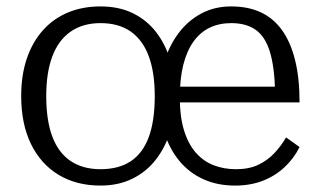

<svg xmlns="http://www.w3.org/2000/svg" viewBox="-20 -567 997 598"><path d="M540 -263Q540 -204 553 -161.5Q566 -119 589.5 -92Q613 -65 645 -52.5Q677 -40 715 -40Q756 -40 785 -54Q814 -68 835 -90.5Q856 -113 871 -139L913 -109Q895 -73 866 -46Q837 -19 798.5 -4Q760 11 712 11Q657 11 613 -9Q569 -29 538.5 -66Q508 -103 492 -153.5Q476 -204 476 -264Q476 -324 492 -375.5Q508 -427 537.5 -465.5Q567 -504 608 -525.5Q649 -547 700 -547Q753 -547 792.5 -528.5Q832 -510 858.5 -473Q885 -436 899 -380Q913 -324 913 -248H516L515 -297H859L837 -279Q835 -359 820.5 -406Q806 -453 776.5 -474Q747 -495 700 -495Q663 -495 633.5 -481Q604 -467 583 -438Q562 -409 551 -365.5Q540 -322 540 -263ZM526 -268Q526 -209 510.5 -158.5Q495 -108 465.5 -70Q436 -32 392.5 -10.5Q349 11 293 11Q218 11 162.5 -22.5Q107 -56 76.5 -118.5Q46 -181 46 -268Q46 -333 63.5 -384.5Q81 -436 113.5 -472.5Q146 -509 191.5 -528Q237 -547 293 -547Q351 -547 394.5 -525.5Q438 -504 467 -466Q496 -428 511 -377Q526 -326 526 -268ZM124 -268Q124 -192 143 -141.5Q162 -91 200 -65.5Q238 -40 293 -40Q350 -40 387.5 -65Q425 -90 443.5 -140.5Q462 -191 462 -268Q462 -341 443.5 -391.5Q425 -442 387.5 -468.5Q350 -495 293 -495Q238 -495 200 -468.5Q162 -442 143 -391.5Q124 -341 124 -268Z"/></svg>

Font: Roboto Serif SemiCondensed Light
Style: Regular
Weight: 300
Width: 4
Designer: Greg Gazdowicz
Foundry: Commercial Type
Version: Version 1.007